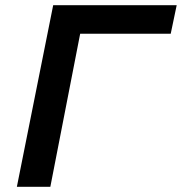

<svg xmlns="http://www.w3.org/2000/svg" viewBox="-20 -720 701 740"><path d="M638 -590H289L174 0H45L185 -700H661Z"/></svg>

Font: Montserrat Alternates SemiBold
Style: Italic
Weight: 600
Italic angle: -11.3°
Designer: Julieta Ulanovsky
Foundry: Julieta Ulanovsky
Version: Version 7.200